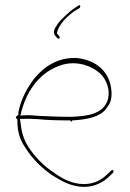

<svg xmlns="http://www.w3.org/2000/svg" viewBox="-20 -713 508 751"><path d="M42 -254C42 -251 45 -249 48 -246V-239C48 -194 60 -163 80 -134C107 -91 143 -56 185 -27C222 -4 261 18 309 18C349 18 384 0 405 -21L423 -38C423 -38 424 -41 424 -42C424 -47 422 -48 420 -48C419 -48 416 -47 415 -46L398 -30C378 -10 348 7 309 7C261 7 222 -15 192 -37C152 -63 117 -98 90 -140C72 -169 64 -197 60 -235L58 -248H71C89 -249 108 -248 127 -247C165 -243 212 -242 256 -242V-238H262V-242C321 -245 370 -256 393 -285C409 -306 418 -318 416 -355C411 -433 356 -478 281 -486C206 -490 151 -451 114 -406C87 -370 63 -328 52 -275V-264C48 -262 42 -257 42 -254ZM60 -261 64 -278C87 -364 140 -435 225 -460C282 -476 340 -455 371 -426C394 -406 415 -361 400 -318C379 -264 317 -259 258 -256C217 -256 166 -258 128 -260C109 -262 93 -263 77 -262ZM71 -248ZM185 -29ZM192 -39ZM198 -571 205 -563C206 -563 207 -562 208 -562C213 -562 214 -564 214 -566C214 -569 207 -578 202 -583L203 -584C205 -595 209 -604 215 -613C226 -633 261 -665 280 -675L292 -682C296 -688 294 -695 288 -692L273 -682C256 -672 218 -637 206 -620C191 -598 185 -585 198 -571ZM205 -563ZM281 -486Z"/></svg>

Font: Stray Cat
Style: Hl
Weight: 100
Version: Version 1.0